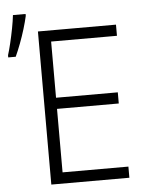

<svg xmlns="http://www.w3.org/2000/svg" viewBox="-87 -846 706 892"><g transform="rotate(-5 265.5 -400.0)"><path d="M-32 -616Q-25 -638 -17 -671.5Q-9 -705 -2.5 -739Q4 -773 7 -800H66V-791Q60 -764 50 -731Q40 -698 27.5 -665Q15 -632 3 -606H-32ZM116 0V-714H480V-662H173V-400H461V-348H173V-52H480V0Z"/></g></svg>

Font: Noto Sans Mono SemiCondensed Light
Style: Regular
Weight: 300
Width: 4
Designer: Monotype Design Team
Foundry: Monotype Imaging Inc.
Version: Version 2.014; ttfautohint (v1.8.4.7-5d5b)